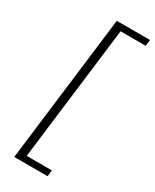

<svg xmlns="http://www.w3.org/2000/svg" viewBox="-217 -752 783 967"><g transform="rotate(30 174.5 -269.0)"><path d="M51.3 157.2 155.8 -694.8H349.1L344.7 -658.7H198.7L103 121.1H249.5L245.1 157.2Z"/></g></svg>

Font: Muli
Style: ExtraLightItalic
Weight: 200
Italic angle: -7°
Designer: Vernon Adams
Foundry: newtypography
Version: Version 2.0; ttfautohint (v1.00rc1.2-2d82) -l 8 -r 50 -G 200